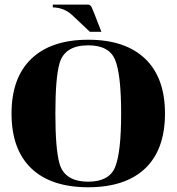

<svg xmlns="http://www.w3.org/2000/svg" viewBox="-20 -790 755 821"><path d="M357.4 10.7Q198.2 10.7 113.8 -70.1Q29.3 -150.9 29.3 -304.7Q29.3 -458 114.7 -539.3Q199.5 -620.1 357.4 -620.1Q515.1 -620.1 600.1 -539.3Q685.5 -458 685.5 -304.7Q685.5 -150.9 601.1 -70.1Q516.1 10.7 357.4 10.7ZM357.4 -13.2Q446.5 -13.2 472.2 -75.2Q498 -138.4 498 -304.7Q498 -471.4 472.2 -534.2Q446.5 -596.2 357.4 -596.2Q256.3 -596.2 234.4 -518.8Q216.8 -456.8 216.8 -304.7Q216.8 -152.6 234.4 -90.6Q256.3 -13.2 357.4 -13.2ZM413.6 -654.1Q413.6 -654.1 364.3 -654.1L289.6 -724.6Q254.9 -757.3 205.8 -758.5V-770.3H358.2Q364 -770.3 371.1 -761Q377.4 -747.8 413.6 -654.1Z"/></svg>

Font: itsadzoke
Style: Regular
Weight: 700
Width: 7
Version: Version 0.45